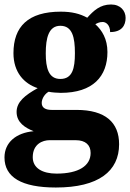

<svg xmlns="http://www.w3.org/2000/svg" viewBox="-27 -602 580 856"><path d="M222 234C413 234 504 161 504 41C504 -56 443 -112 314 -112H203C177 -112 159 -121 159 -143C159 -165 176 -186 190 -193C201 -190 231 -188 244 -188C388 -188 452 -262 452 -370C452 -428 428 -467 398 -494C407 -499 417 -504 431 -504C445 -504 464 -491 464 -459C516 -459 533 -489 533 -522C533 -554 510 -582 468 -582C419 -582 390 -554 362 -523C329 -541 293 -550 244 -550C98 -550 33 -483 33 -365C33 -280 80 -229 141 -209C85 -178 47 -148 47 -103C47 -55 86 -32 123 -17C45 -10 -7 33 -7 100C-7 188 69 234 222 234ZM242 -250C190 -250 177 -298 177 -364C177 -433 190 -487 242 -487C296 -487 307 -435 307 -365C307 -297 296 -250 242 -250ZM225 172C163 172 119 148 119 99C119 40 163 23 194 23H310C355 23 377 45 377 80C377 137 324 172 225 172Z"/></svg>

Font: Noto Serif Sinhala SemiCondensed ExtraBold
Style: Regular
Weight: 800
Width: 4
Designer: Jelle Bosma - Monotype Design Team
Foundry: Monotype Imaging Inc.
Version: Version 2.007